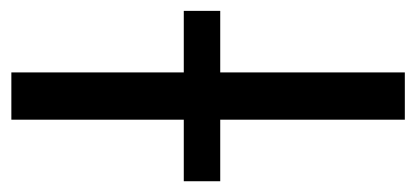

<svg xmlns="http://www.w3.org/2000/svg" viewBox="-266 -542 768 355"><g transform="rotate(-90 118.5 -364.0)"><path d="M162.6 -727.5V0H75.2V-727.5ZM-38.6 -341.3V-408.7H276.4V-341.3Z"/></g></svg>

Font: Inter 16pt
Style: Regular
Weight: 400
Version: Version 4.001;git-66647c0bb